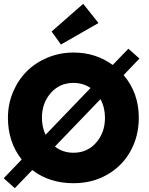

<svg xmlns="http://www.w3.org/2000/svg" viewBox="-22 -947 780 1005"><path d="M297 -714 248 -782 413.5 -927 493.5 -826.5ZM19.5 -330.5Q19.5 -401.5 46 -464.8Q72.5 -528 118 -573.5Q163.5 -619 227.2 -645.5Q291 -672 362.5 -672Q479 -672 568 -607L650 -692L708 -640.5L625 -554Q704.5 -461 704.5 -330.5Q704.5 -234.5 661.5 -156.5Q618.5 -78.5 540 -33.2Q461.5 12 362.5 12Q236.5 12 147 -57L55.5 38L-2.5 -14L91.5 -112Q19.5 -203.5 19.5 -330.5ZM197.5 -330.5Q197.5 -282 216.5 -241.5L452 -486.5Q413 -513 362.5 -513Q290 -513 243.8 -460.2Q197.5 -407.5 197.5 -330.5ZM527.5 -330.5Q527.5 -384 504 -428L265.5 -180Q306.5 -147.5 362.5 -147.5Q435 -147.5 481.2 -200.2Q527.5 -253 527.5 -330.5Z"/></svg>

Font: League Spartan ExtraBold
Style: Regular
Weight: 800
Foundry: The League of Moveable Type
Version: Version 2.002